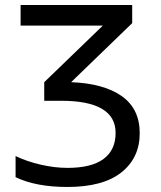

<svg xmlns="http://www.w3.org/2000/svg" viewBox="-20 -734 640 764"><path d="M42 -29V-113Q88 -91 143 -78.5Q198 -66 249 -66Q344 -66 392 -101.5Q440 -137 440 -205Q440 -333 223 -333H156V-407L389 -632H62V-714H506V-642L263 -407Q393 -402 464.5 -351.5Q536 -301 536 -204Q536 -106 463 -48Q390 10 248 10Q123 10 42 -29Z"/></svg>

Font: Noto Sans Mono UI
Style: Regular
Weight: 400
Monospace: yes
Designer: Monotype Design team
Foundry: Monotype Imaging Inc.
Version: Version 1.000